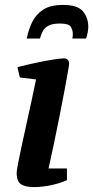

<svg xmlns="http://www.w3.org/2000/svg" viewBox="-20 -753 380 783"><path d="M118 10Q84 10 66 -1.5Q48 -13 48 -48Q48 -57 53.5 -85.5Q59 -114 68 -156Q77 -198 87.5 -245.5Q98 -293 108.5 -341Q119 -389 127 -429L61 -437L51 -479Q89 -489 127 -497Q165 -505 196 -510Q227 -515 241 -515Q251 -515 256.5 -509Q262 -503 262 -493Q262 -489 256.5 -457.5Q251 -426 242 -378.5Q233 -331 222 -275.5Q211 -220 199.5 -165Q188 -110 178 -66H253V-18Q217 -3 182 3.5Q147 10 118 10ZM89 -596Q96 -631 111 -662.5Q126 -694 156 -713.5Q186 -733 237 -733Q296 -733 318 -707Q340 -681 340 -644Q340 -633 337.5 -620Q335 -607 331 -596H275Q276 -600 276.5 -605Q277 -610 277 -614Q277 -631 268.5 -644Q260 -657 225 -657Q193 -657 177 -648Q161 -639 154 -625Q147 -611 143 -596Z"/></svg>

Font: Manuale
Style: Italic
Weight: 400
Italic angle: -11°
Designer: Eduardo Tunni / Pablo Cosgaya
Foundry: Eduardo Tunni / Pablo Cosgaya
Version: Version 1.002